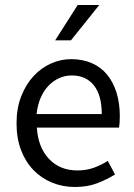

<svg xmlns="http://www.w3.org/2000/svg" viewBox="-20 -734 536 766"><path d="M46 -242Q46 -302 64.5 -349.5Q83 -397 113.5 -430Q144 -463 183 -480.5Q222 -498 264 -498Q310 -498 346.5 -482Q383 -466 407.5 -436Q432 -406 445 -364Q458 -322 458 -270Q458 -243 455 -225H127Q132 -146 175.5 -100Q219 -54 289 -54Q324 -54 353.5 -64.5Q383 -75 410 -92L439 -38Q407 -18 368 -3Q329 12 279 12Q230 12 187.5 -5.5Q145 -23 113.5 -55.5Q82 -88 64 -135Q46 -182 46 -242ZM386 -279Q386 -354 354.5 -393.5Q323 -433 266 -433Q240 -433 216.5 -422.5Q193 -412 174 -392.5Q155 -373 142.5 -344.5Q130 -316 126 -279ZM263 -573H200L290 -714H376Z"/></svg>

Font: Myanmar Sanpya
Style: Regular
Weight: 400
Designer: Danh Hong
Foundry: Google Inc.
Version: Version 2.00 November 22, 2015